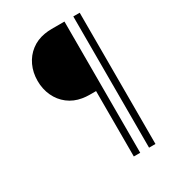

<svg xmlns="http://www.w3.org/2000/svg" viewBox="-204 -835 988 1091"><g transform="rotate(-30 290.5 -289.5)"><path d="M349 -288H306Q284 -288 260 -292Q209 -300.5 170.5 -330Q132 -359.5 111 -404.8Q90 -450 90 -504Q90 -558 111 -603.2Q132 -648.5 170.5 -678Q209 -707.5 260 -716Q284 -720 306 -720H391V141H349ZM449 -720H491V141H449Z"/></g></svg>

Font: Tap Sans
Style: Regular
Weight: 400
Designer: Tap Payments
Foundry: Tap Payments
Version: Version 1.001;Glyphs 3.1.2 (3151)